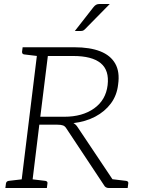

<svg xmlns="http://www.w3.org/2000/svg" viewBox="-20 -947 708 967"><path d="M84 0 171 -709H354Q433 -709 485 -688.5Q537 -668 560.5 -626.5Q584 -585 575 -522Q569 -467 538.5 -426Q508 -385 459.5 -359.5Q411 -334 350 -327Q357 -323 362 -318Q367 -313 372 -305L576 0H529Q511 0 504 -14L315 -299Q308 -311 298 -315Q288 -319 269 -319H178L139 0ZM183 -359H304Q395 -359 454 -401Q513 -443 522 -518Q531 -593 487 -629Q443 -665 349 -665H221ZM530 0 503 -52 541 -45ZM7 0 10 -23Q11 -29 14.5 -32Q18 -35 23 -36L100 -45L101 0ZM188 -709 176 -664 101 -673Q96 -674 93.5 -677Q91 -680 91 -686L94 -709ZM123 0 134 -45 209 -36Q214 -35 217 -32Q220 -29 219 -23L216 0ZM530 0 541 -45 616 -36Q621 -35 624 -32Q627 -29 626 -23L623 0ZM483 -927H533L408 -800Q403 -795 398.5 -793Q394 -791 387 -791H357L450 -910Q457 -919 464 -923Q471 -927 483 -927Z"/></svg>

Font: Aleo Light
Style: Italic
Weight: 300
Italic angle: -7°
Designer: Alessio Laiso
Foundry: Alessio Laiso
Version: Version 2.001;gftools[0.9.29]